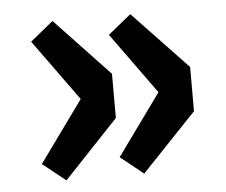

<svg xmlns="http://www.w3.org/2000/svg" viewBox="-40 -559 638 541"><g transform="rotate(-5 278.5 -288.5)"><path d="M127 -63 281 -226V-351L127 -514L62 -461L187 -288L62 -115ZM347 -63 502 -226V-351L347 -514L282 -461L407 -288L282 -115Z"/></g></svg>

Font: Noto Sans KR Black
Style: Regular
Weight: 900
Designer: Ryoko NISHIZUKA 西塚涼子 (kana, bopomofo & ideographs); Paul D. Hunt (Latin, Greek & Cyrillic); Sandoll Communications 산돌커뮤니
Foundry: Adobe
Version: Version 2.004;hotconv 1.0.118;makeotfexe 2.5.65603